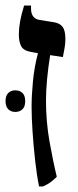

<svg xmlns="http://www.w3.org/2000/svg" viewBox="-37 -667 280 693"><path d="M104 6Q96 -33 90 -86Q84 -139 80.5 -191.5Q77 -244 77 -282Q77 -323 82 -374.5Q87 -426 100 -475L78 -479Q50 -483 40.5 -498.5Q31 -514 31 -543Q31 -564 35.5 -589.5Q40 -615 50 -647H75V-636Q75 -600 106 -595L156 -587Q178 -584 188.5 -570.5Q199 -557 199 -527Q199 -511 196.5 -496Q194 -481 190 -461L144 -468Q137 -424 133 -382Q129 -340 129 -304Q129 -227 142 -154.5Q155 -82 168 -29Q156 -17 145 -9Q134 -1 118 6ZM-17 -302Q-17 -322 -7 -331.5Q3 -341 18 -341Q34 -341 44 -331.5Q54 -322 54 -302Q54 -282 44 -272.5Q34 -263 18 -263Q3 -263 -7 -272.5Q-17 -282 -17 -302Z"/></svg>

Font: Noto Serif Hebrew Condensed SemiBold
Style: Regular
Weight: 600
Width: 3
Designer: Monotype Design Team
Foundry: Monotype Imaging Inc.
Version: Version 2.004; ttfautohint (v1.8.4.7-5d5b)